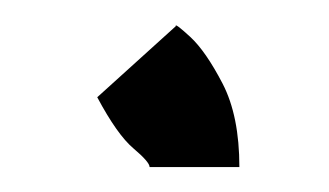

<svg xmlns="http://www.w3.org/2000/svg" viewBox="-20 -373 264 154"><path d="M100 -239Q100 -243 87 -254Q74 -265 58 -295L121 -352Q120 -355 132.5 -343.5Q145 -332 158.5 -306Q172 -280 172 -239Z"/></svg>

Font: Syne
Style: Italic
Weight: 400
Italic angle: -9°
Designer: Lucas Descroix
Foundry: Bonjour Monde
Version: Version 2.000; ttfautohint (v1.8.3)